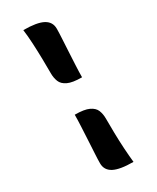

<svg xmlns="http://www.w3.org/2000/svg" viewBox="-260 -938 976 1195"><g transform="rotate(-30 228.0 -340.5)"><path d="M306 -430Q238 -430 204.5 -446Q171 -462 160.5 -489Q150 -516 150 -547Q150 -594 149 -651Q148 -708 145 -765Q142 -822 136 -867Q233 -867 277 -843.5Q321 -820 321 -771Q321 -744 318.5 -702Q316 -660 313.5 -611Q311 -562 308.5 -514.5Q306 -467 306 -430ZM150 -251Q218 -251 251.5 -235Q285 -219 295.5 -192.5Q306 -166 306 -134Q306 -87 307 -30Q308 27 311.5 83.5Q315 140 320 186Q223 186 179 162.5Q135 139 135 90Q135 63 137.5 21Q140 -21 142.5 -70Q145 -119 147.5 -166.5Q150 -214 150 -251Z"/></g></svg>

Font: Merienda ExtraBold
Style: Regular
Weight: 800
Designer: Eduardo Rodriguez Tunni
Foundry: Eduardo Rodriguez Tunni
Version: Version 2.001